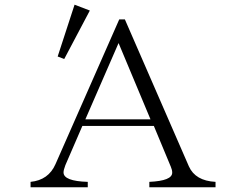

<svg xmlns="http://www.w3.org/2000/svg" viewBox="-20 -850 1040 816"><path d="M486.8 -767.6H510.7L782.7 -143.1Q810.1 -81.5 896 -77.1V-54.2H614.7V-77.1Q711.9 -81.5 711.9 -116.2Q711.9 -127.9 706.1 -141.1L633.8 -314.9H330.1L257.8 -147.9Q250 -127.4 250 -117.2Q250 -80.1 353 -77.1V-54.2H109.9V-77.1Q186 -84.5 215.8 -152.3ZM483.9 -667 342.8 -342.8H619.6ZM296.9 -830.1 361.8 -805.2 252.9 -599.1 225.1 -609.9Z"/></svg>

Font: I.Ming
Style: Regular
Weight: 400
Designer: Ichiten Fonts Project
Version: Version 6.11; Dec 27, 2019